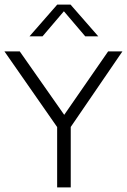

<svg xmlns="http://www.w3.org/2000/svg" viewBox="-30 -820 556 840"><path d="M220 0V-290L233 -245.5L-10.5 -595H56.5L261.5 -302.5H240.5L443 -595H505.5L266.5 -245.5L279.5 -290V0ZM99 -661 220.5 -800H278.5L400 -661H343L242 -779.5H257L156 -661Z"/></svg>

Font: Encode Sans SC Condensed Thin Light
Style: Regular
Weight: 300
Version: Version 3.002